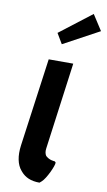

<svg xmlns="http://www.w3.org/2000/svg" viewBox="-123 -1246 731 1309"><g transform="rotate(10 242.0 -591.5)"><path d="M236 -949 484 -1083 415 -1190 194 -1020ZM264 -5C293 -30 337 -126 335 -147L328 -154C319 -155 289 -157 267 -178H266L264 -180C256 -192 252 -209 255 -230L336 -831L335 -832H167L166 -831L82 -221C72 -147 84 -88 116 -51L122 -44C150 -12 190 7 250 7L256 2Z"/></g></svg>

Font: Hussar Woodtype
Style: SeBdObl
Weight: 900
Foundry: Cannot Into Space Fonts
Version: Version 1.07